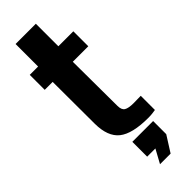

<svg xmlns="http://www.w3.org/2000/svg" viewBox="-327 -783 1025 1025"><g transform="rotate(-45 185.0 -270.5)"><path d="M301 10Q180.5 10 128.5 -31.2Q76.5 -72.5 76 -170L75 -487H15V-600H78V-770H231V-600H344V-487H227L229 -152Q229 -121.5 245.5 -111.2Q262 -101 301 -101Q314.5 -101 327 -101.5Q339.5 -102 355 -102V5Q343 7 330 8.5Q317 10 301 10ZM169.5 229 211.5 152H149.5V40H306.5V139L249.5 229Z"/></g></svg>

Font: Big Shoulders Text Thin Black
Style: Regular
Weight: 900
Version: Version 2.002